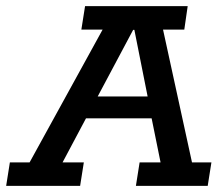

<svg xmlns="http://www.w3.org/2000/svg" viewBox="-51 -603 726 623"><path d="M-31 0 -19 -76H45L282 -507H213L225 -583H558L547 -507H478L572 -76H635L623 0H390L402 -76H470L441 -219H228L152 -76H221L209 0ZM266 -290H428L385 -506H381Z"/></svg>

Font: Rokkitt SemiBold Medium
Style: Italic
Weight: 500
Italic angle: -9°
Version: Version 3.103